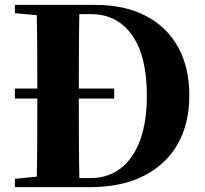

<svg xmlns="http://www.w3.org/2000/svg" viewBox="-20 -767 839 787"><path d="M448 -363H41V-404H448ZM41 0V-34L202 -50H218V0ZM130 0Q132 -86 132.5 -175Q133 -264 133 -360V-393Q133 -483 132.5 -571Q132 -659 130 -747H306Q304 -661 303.5 -572.5Q303 -484 303 -393V-360Q303 -266 303.5 -177Q304 -88 306 0ZM218 0V-37H349Q459 -37 520.5 -126Q582 -215 582 -374Q582 -538 521 -623.5Q460 -709 353 -709H218V-747H368Q491 -747 577.5 -702Q664 -657 710 -574Q756 -491 756 -376Q756 -259 707.5 -175Q659 -91 568 -45.5Q477 0 351 0ZM41 -713V-747H218V-698H202Z"/></svg>

Font: Noto Serif SC ExtraLight Black
Style: Regular
Weight: 900
Version: Version 2.002-H1;hotconv 1.1.0;makeotfexe 2.6.0